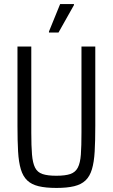

<svg xmlns="http://www.w3.org/2000/svg" viewBox="-20 -917 555 945"><path d="M258 8Q205 8 170 -0.5Q135 -9 114 -29Q93 -49 82.5 -84Q72 -119 69 -171.5Q66 -224 66 -298V-688H134V-264Q134 -198 137.5 -156.5Q141 -115 152.5 -92Q164 -69 189 -60.5Q214 -52 257 -52Q301 -52 326 -60.5Q351 -69 363 -92Q375 -115 378 -156.5Q381 -198 381 -264V-688H449V-298Q449 -224 446 -171.5Q443 -119 432.5 -84Q422 -49 401 -29Q380 -9 345 -0.5Q310 8 258 8ZM221 -757V-762L276 -897H344V-892L268 -757Z"/></svg>

Font: Saira Condensed
Style: Regular
Weight: 400
Width: 3
Designer: Hector Gatti with collaboration of the Omnibus-Type team
Foundry: Omnibus-Type
Version: Version 1.101